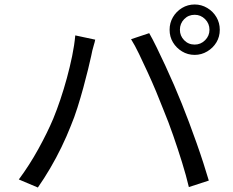

<svg xmlns="http://www.w3.org/2000/svg" viewBox="-20 -830 1040 857"><path d="M783 -697Q783 -670 802 -650.5Q821 -631 849 -631Q876 -631 895.5 -650.5Q915 -670 915 -697Q915 -725 895.5 -744.5Q876 -764 849 -764Q821 -764 802 -744.5Q783 -725 783 -697ZM737 -697Q737 -728 752 -753.5Q767 -779 792.5 -794.5Q818 -810 849 -810Q879 -810 905 -794.5Q931 -779 946 -753.5Q961 -728 961 -697Q961 -666 946 -641Q931 -616 905 -600.5Q879 -585 849 -585Q818 -585 792.5 -600.5Q767 -616 752 -641Q737 -666 737 -697ZM218 -301Q234 -340 249.5 -386Q265 -432 278.5 -481.5Q292 -531 302 -579.5Q312 -628 316 -672L405 -653Q403 -642 399 -629.5Q395 -617 392 -604Q389 -591 387 -580Q382 -557 373 -520Q364 -483 352 -439Q340 -395 326 -350.5Q312 -306 296 -268Q278 -222 254.5 -173.5Q231 -125 204 -79Q177 -33 149 7L64 -29Q111 -92 151.5 -165.5Q192 -239 218 -301ZM710 -339Q695 -378 677 -421Q659 -464 639 -507.5Q619 -551 600.5 -589.5Q582 -628 565 -655L646 -682Q661 -656 679.5 -618Q698 -580 718 -537Q738 -494 757 -450Q776 -406 792 -366Q807 -329 824 -283.5Q841 -238 857.5 -191.5Q874 -145 888 -101.5Q902 -58 912 -24L823 5Q811 -46 792.5 -105.5Q774 -165 753 -225.5Q732 -286 710 -339Z"/></svg>

Font: Farlight84_Sys_V01
Style: Regular
Weight: 400
Designer: Ryoko NISHIZUKA  (kana, bopomofo & ideographs); Paul D. Hunt (Latin, Greek & Cyrillic); Sandoll Communications , Soo-you
Foundry: Adobe
Version: Version 2.004;October 29, 2024;FontCreator 14.0.0.2814 64-bi